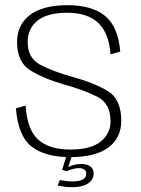

<svg xmlns="http://www.w3.org/2000/svg" viewBox="-20 -618 557 760"><path d="M266.5 123Q283 123 298.2 120Q313.5 117 325.2 110.2Q337 103.5 343.8 93.2Q350.5 83 350.5 69Q350.5 48.5 336.2 39.8Q322 31 302 31Q285.5 31 269.5 35.5Q257.5 39.5 250 43.5L263 4Q360.5 2.5 409.5 -34.5Q460 -72.5 460 -140Q460 -227 403.8 -259.5Q347.5 -292 265.5 -314Q189 -335.5 139.2 -361.8Q89.5 -388 89.5 -452Q89.5 -504.5 128.2 -536Q167 -567.5 246 -567.5Q327 -567.5 369.2 -527Q411.5 -486.5 417.5 -403L456 -413.5Q448 -511.5 396.5 -554.5Q345 -597.5 246.5 -597.5Q149 -597.5 98.2 -558.5Q47.5 -519.5 47.5 -452Q47.5 -372 100 -339.5Q152.5 -307 233.5 -283.5Q311.5 -262 364.5 -235.5Q417.5 -209 417.5 -137.5Q417.5 -89 378.5 -57.5Q339.5 -26 257 -26Q176.5 -26 132 -64.8Q87.5 -103.5 81.5 -200L43 -189.5Q51.5 -79.5 105 -38Q154.5 0.5 241.5 3.5L226 54.5L244.5 59.5Q256 54 268.8 50.8Q281.5 47.5 292.5 47.5Q305.5 47.5 313.5 52.8Q321.5 58 321.5 69.5Q321.5 85 307.8 92.5Q294 100 267 100Q252 100 239.2 98.2Q226.5 96.5 216.5 94.5L208.5 116.5Q220.5 119 235.2 121Q250 123 266.5 123Z"/></svg>

Font: Anybody Thin ExtraLight
Style: Regular
Weight: 250
Version: Version 1.113;gftools[0.9.25]